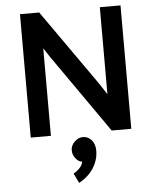

<svg xmlns="http://www.w3.org/2000/svg" viewBox="-62 -732 852 1054"><g transform="rotate(-5 364.5 -204.5)"><path d="M199 0V-482L232 -432L534 0H642V-680H528V-201L483 -269L194 -680H88V0ZM373 22Q355 22 339.5 32.5Q324 43 315 57.5Q306 72 306 90Q306 115 323 135.5Q340 156 358 156Q353 178 336.5 194Q320 210 305 217L331 271Q361 255 386 230Q411 205 425.5 172Q440 139 440 103Q440 66 420.5 44Q401 22 373 22Z"/></g></svg>

Font: Catamaran SemiBold
Style: Regular
Weight: 600
Designer: Pria Ravichandran
Version: Version 2.000